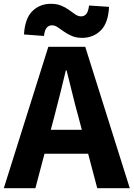

<svg xmlns="http://www.w3.org/2000/svg" viewBox="-26 -989 702 1009"><path d="M-6 0 228 -743H422L656 0H485L385 -379Q369 -436 354 -498.5Q339 -561 324 -619H320Q306 -560 290.5 -498Q275 -436 260 -379L160 0ZM146 -181V-307H502V-181ZM405 -790Q375 -790 351.5 -800Q328 -810 310 -823Q292 -836 277 -846Q262 -856 247 -856Q231 -856 220 -844Q209 -832 205 -800L100 -808Q105 -892 144 -930.5Q183 -969 242 -969Q272 -969 295.5 -959.5Q319 -950 337 -936.5Q355 -923 370 -913Q385 -903 400 -903Q417 -903 427.5 -915.5Q438 -928 442 -960L547 -953Q543 -868 503.5 -829Q464 -790 405 -790Z"/></svg>

Font: Noto Sans TC ExtraBold
Style: Regular
Weight: 800
Designer: Ryoko NISHIZUKA  (kana, bopomofo & ideographs); Paul D. Hunt (Latin, Greek & Cyrillic); Sandoll Communications , Soo-you
Foundry: Adobe
Version: Version 2.004-H2;hotconv 1.0.118;makeotfexe 2.5.65603